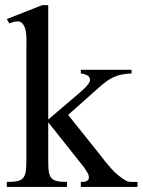

<svg xmlns="http://www.w3.org/2000/svg" viewBox="-20 -734 560 754"><path d="M297.4 0V-19.5Q301.8 -19.5 307.6 -19.8Q313.5 -20 318.1 -22Q322.8 -23.9 325.9 -27.3Q329.1 -30.8 329.1 -36.6Q329.1 -47.9 322.3 -57.6L310.1 -76.7L169.4 -253.9V-104Q169.4 -80.1 171.1 -63.7Q172.9 -47.4 179.7 -37.4Q186.5 -27.3 201.7 -23.4Q216.8 -19.5 243.2 -19.5V0H6.8V-19.5Q32.7 -19.5 47.6 -22.7Q62.5 -25.9 70.6 -34.9Q78.6 -43.9 81.1 -60.1Q83.5 -76.2 83.5 -101.6V-531.2Q83.5 -538.6 83.7 -550Q84 -561.5 84 -574.7Q84 -587.9 82.8 -601.3Q81.5 -614.7 77.4 -625.7Q73.2 -636.7 66.7 -643.3Q60.1 -649.9 49.3 -649.9Q40.5 -649.9 32.7 -647.7Q24.9 -645.5 16.6 -642.1L6.8 -659.2L146 -713.9H169.4V-264.6L285.2 -363.3Q289.6 -366.7 297.4 -374L313.5 -388.7Q321.3 -396.5 327.4 -405Q333.5 -413.6 333.5 -419.4Q333.5 -433.1 321 -439Q308.6 -444.8 297.4 -445.3V-460H496.6V-445.3Q475.1 -444.8 458.3 -441.4Q441.4 -438 426.8 -431.4Q412.1 -424.8 398.4 -414.8Q384.8 -404.8 368.7 -390.6L247.6 -282.7L368.7 -131.3L392.6 -100.6Q404.8 -85.4 417.5 -71.3Q430.2 -57.1 444.8 -45.2Q459.5 -33.2 476.6 -23.4Q483.9 -19.5 498 -19.5H520V0Z"/></svg>

Font: Simplified Naskh
Style: Regular
Weight: 400
Designer: SIL International
Foundry: Arabeyes
Version: 1.02_alpha